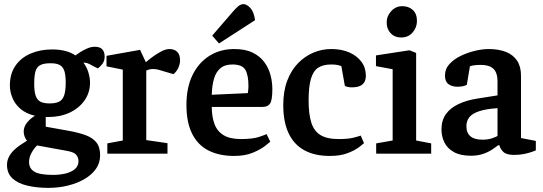

<svg xmlns="http://www.w3.org/2000/svg" viewBox="-20 -746 2634 932"><path d="M215 166Q158 166 112 155Q66 144 40 119.5Q14 95 14 55Q14 33 23.5 15Q33 -3 48 -17.5Q63 -32 80 -43Q97 -54 111 -63Q104 -71 99.5 -83Q95 -95 95 -107Q95 -132 112.5 -152.5Q130 -173 150 -184Q107 -194 80 -217Q53 -240 40.5 -270.5Q28 -301 28 -331Q28 -388 55 -427Q82 -466 128.5 -486Q175 -506 233 -506Q269 -506 297.5 -498.5Q326 -491 346 -477Q353 -482 368 -492Q383 -502 402.5 -510.5Q422 -519 440 -519Q465 -519 476.5 -506.5Q488 -494 488 -471Q488 -449 475.5 -434Q463 -419 455 -414L429 -427Q417 -434 407.5 -438Q398 -442 385 -442Q402 -419 409.5 -393Q417 -367 417 -345Q417 -296 390 -258Q363 -220 317.5 -199Q272 -178 215 -178H202V-131L314 -111Q363 -102 396.5 -89.5Q430 -77 448 -54.5Q466 -32 466 8Q466 45 445.5 74Q425 103 389.5 123.5Q354 144 309 155Q264 166 215 166ZM238 103Q267 103 295 97Q323 91 342 76Q361 61 361 36Q361 19 350 5.5Q339 -8 303 -14L160 -40Q145 -26 133 -4Q121 18 121 40Q121 72 147 87.5Q173 103 238 103ZM221 -244Q249 -244 266 -252Q283 -260 291 -282Q299 -304 299 -345Q299 -379 293 -399.5Q287 -420 271.5 -429.5Q256 -439 225 -439Q194 -439 176.5 -430.5Q159 -422 152.5 -400.5Q146 -379 146 -339Q146 -303 153 -282Q160 -261 176 -252.5Q192 -244 221 -244Z M501 0V-50L576 -64V-408L497 -424V-475L660 -504L688 -444Q699 -454 718.5 -468.5Q738 -483 761 -495.5Q784 -508 803 -508Q826 -508 840 -494.5Q854 -481 854 -453Q854 -435 845.5 -416.5Q837 -398 822 -386L761 -404Q749 -408 740 -409.5Q731 -411 723 -411Q713 -411 705 -409Q697 -407 690 -404V-66L793 -51V0Z M1117 11Q1044 11 992 -15.5Q940 -42 912.5 -97Q885 -152 885 -237Q885 -321 914.5 -381.5Q944 -442 996.5 -475Q1049 -508 1117 -508Q1171 -508 1206.5 -490.5Q1242 -473 1263 -444.5Q1284 -416 1293 -382Q1302 -348 1302 -313Q1302 -260 1291 -243.5Q1280 -227 1255 -227H1008Q1008 -180 1021 -144.5Q1034 -109 1065 -90Q1096 -71 1149 -71Q1208 -71 1239.5 -82Q1271 -93 1274 -95L1292 -58Q1288 -54 1266 -37Q1244 -20 1206.5 -4.5Q1169 11 1117 11ZM1008 -286 1183 -294Q1186 -312 1186 -329Q1186 -381 1171 -407Q1156 -433 1108 -433Q1071 -433 1049.5 -414.5Q1028 -396 1018.5 -363Q1009 -330 1008 -286ZM1043 -535 1010 -573 1111 -690Q1123 -704 1135 -714.5Q1147 -725 1160 -726Q1177 -727 1195 -707.5Q1213 -688 1218 -648Z M1581 11Q1508 11 1457.5 -16.5Q1407 -44 1381 -99Q1355 -154 1355 -236Q1355 -304 1374.5 -355Q1394 -406 1427.5 -440Q1461 -474 1502.5 -491Q1544 -508 1588 -508Q1638 -508 1675.5 -491.5Q1713 -475 1734.5 -446Q1756 -417 1756 -378Q1756 -363 1750 -350Q1744 -337 1729 -329.5Q1714 -322 1686 -322Q1676 -322 1666.5 -324.5Q1657 -327 1654 -329L1637 -425Q1633 -427 1620.5 -430Q1608 -433 1588 -433Q1548 -433 1524 -417Q1500 -401 1489 -362.5Q1478 -324 1478 -258Q1478 -193 1491 -151.5Q1504 -110 1535.5 -90.5Q1567 -71 1624 -71Q1671 -71 1697.5 -78Q1724 -85 1731 -88L1747 -51Q1744 -48 1724 -32.5Q1704 -17 1668.5 -3Q1633 11 1581 11Z M1806 0V-50L1886 -64V-410L1805 -425V-477L1968 -502L2000 -489V-64L2073 -50V0ZM1927 -564Q1896 -564 1876.5 -584.5Q1857 -605 1857 -637Q1857 -668 1879 -692Q1901 -716 1933 -716Q1964 -716 1984 -697.5Q2004 -679 2004 -644Q2004 -613 1983 -588.5Q1962 -564 1927 -564Z M2266 10Q2215 10 2183 -8Q2151 -26 2137 -55Q2123 -84 2123 -118Q2123 -162 2144.5 -192Q2166 -222 2205 -240.5Q2244 -259 2294 -267L2395 -283V-352Q2395 -376 2387.5 -394Q2380 -412 2362 -421.5Q2344 -431 2312 -431Q2291 -431 2278 -428.5Q2265 -426 2261 -424L2246 -334Q2245 -333 2233 -329Q2221 -325 2201 -325Q2174 -325 2157 -337.5Q2140 -350 2140 -379Q2140 -412 2162.5 -436Q2185 -460 2219 -476Q2253 -492 2288.5 -500Q2324 -508 2351 -508Q2401 -508 2436 -494Q2471 -480 2490 -451.5Q2509 -423 2509 -379V-76L2581 -62V-16Q2579 -15 2564 -9.5Q2549 -4 2526 1Q2503 6 2476 6Q2439 6 2424 -8Q2409 -22 2404 -41H2398Q2387 -32 2368 -19.5Q2349 -7 2323.5 1.5Q2298 10 2266 10ZM2322 -68Q2349 -68 2369 -75Q2389 -82 2395 -86V-221Q2337 -217 2304 -205.5Q2271 -194 2257.5 -176Q2244 -158 2244 -134Q2244 -68 2322 -68Z"/></svg>

Font: Faustina Light SemiBold
Style: Regular
Weight: 600
Version: Version 1.200